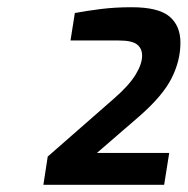

<svg xmlns="http://www.w3.org/2000/svg" viewBox="-20 -866 519 531"><path d="M100 -355 112 -433 297 -595Q337 -630 355 -659.5Q373 -689 373 -712Q373 -732 359 -743Q345 -754 309 -754H175L187 -830Q219 -836 258.5 -841Q298 -846 344 -846Q418 -846 448.5 -820.5Q479 -795 479 -748Q479 -698 454.5 -649.5Q430 -601 366 -545L248 -443H448L434 -355Z"/></svg>

Font: Exo Thin SemiBold
Style: Italic
Weight: 600
Italic angle: -9°
Version: Version 2.000